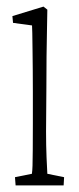

<svg xmlns="http://www.w3.org/2000/svg" viewBox="-20 -562 240 582"><path d="M27.3 0 25.4 -24.9 76.7 -35.2Q78.1 -44.4 78.6 -60.3Q79.1 -76.2 79.3 -106.2Q79.6 -136.2 79.6 -188V-285.2Q79.6 -315.9 79.3 -349.4Q79.1 -382.8 78.6 -412.4Q78.1 -441.9 77.9 -461.7Q77.6 -481.4 77.1 -484.9L19.5 -492.7L17.6 -513.2L111.8 -542L123.5 -532.7Q123 -499 122.3 -465.6Q121.6 -432.1 121.1 -391.6Q120.6 -351.1 120.6 -295.4L119.6 -163.6Q119.6 -121.1 121.1 -85Q122.6 -48.8 123.5 -35.2L174.3 -24.9L172.9 0Z"/></svg>

Font: Lateef ExtraLight
Style: Regular
Weight: 200
Designer: SIL International
Foundry: SIL International
Version: Version 4.200